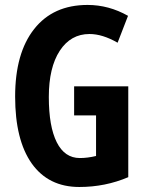

<svg xmlns="http://www.w3.org/2000/svg" viewBox="-20 -744 583 774"><path d="M497.1 -396V-29.8Q404.3 9.8 299.8 9.8Q175.3 9.8 107.9 -85Q41 -179.7 41 -354.7Q41 -529.8 117.7 -627Q194.3 -724.1 333 -724.1Q418.5 -724.1 496.1 -680.2L454.1 -571.8Q393.1 -606.9 340.8 -606.9Q265.1 -606.9 220.9 -539.3Q176.8 -471.7 176.8 -353Q176.8 -234.4 208.7 -170.7Q240.7 -106.9 301.8 -106.9Q333 -106.9 367.2 -115.2V-278.8H278.8V-396Z"/></svg>

Font: Open Sans Hebrew Condensed
Style: Bold
Weight: 700
Width: 3
Foundry: Ascender Corporation, Yanek Iontef
Version: Version 2.001;PS 002.001;hotconv 1.0.70;makeotf.lib2.5.58329